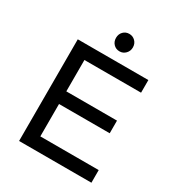

<svg xmlns="http://www.w3.org/2000/svg" viewBox="-204 -1013 1061 1145"><g transform="rotate(30 326.5 -441.0)"><path d="M100 -700H586V-613H196V-397H545V-310H196V-87H598V0H100ZM409 -822Q409 -797 392 -779.5Q375 -762 351 -762Q326 -762 309.5 -779Q293 -796 293 -822Q293 -848 309.5 -865Q326 -882 351 -882Q375 -882 392 -865Q409 -848 409 -822Z"/></g></svg>

Font: Montserrat
Style: Regular
Weight: 400
Designer: Julieta Ulanovsky
Foundry: Julieta Ulanovsky
Version: Version 6.001